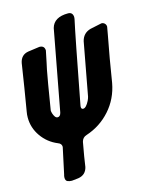

<svg xmlns="http://www.w3.org/2000/svg" viewBox="-151 -762 817 1061"><g transform="rotate(-15 257.0 -231.5)"><path d="M126 218Q111 218 100.5 213Q90 208 90 191L91 180L92 178L125 24Q125 5 105 -2Q49 -25 14.5 -74Q-20 -123 -20 -182Q-20 -199 -17 -215Q5 -344 26 -482Q35 -527 78 -534L143 -543Q172 -543 173 -515Q173 -511 159 -447L151 -410L137 -332Q113 -192 113 -187Q113 -180 116.5 -169Q120 -158 126 -149.5Q132 -141 141 -141Q156 -141 161 -163L247 -623Q263 -681 344 -681Q370 -681 372 -653L371 -642Q352 -557 279 -172Q278 -169 278 -164Q278 -150 289 -150Q306 -150 324 -186Q330 -199 332 -208L388 -510Q399 -554 442 -566Q505 -580 508 -580Q519 -580 526.5 -572.5Q534 -565 534 -554L526 -509Q502 -385 480 -246Q464 -159 407.5 -95.5Q351 -32 269 -5Q246 2 240 26Q232 68 226 105L217 164Q207 207 163 214Z"/></g></svg>

Font: Bangerz
Style: Bold
Weight: 700
Designer: vernon adams
Foundry: Vernon Adams
Version: Version 2.10;February 7, 2025;FontCreator 13.0.0.2683 64-bit